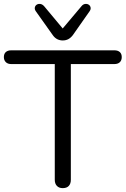

<svg xmlns="http://www.w3.org/2000/svg" viewBox="-23 -965 649 992"><path d="M301 7Q282 7 271 -4.5Q260 -16 260 -36V-634H35Q17 -634 7 -644Q-3 -654 -3 -670Q-3 -687 7 -696Q17 -705 35 -705H568Q586 -705 596 -696Q606 -687 606 -670Q606 -653 596 -643.5Q586 -634 568 -634H343V-36Q343 -16 332.5 -4.5Q322 7 301 7ZM301 -756Q286 -756 273 -762.5Q260 -769 250 -783L162 -907Q155 -917 157 -926.5Q159 -936 167 -941Q175 -946 185.5 -944.5Q196 -943 205 -933L301 -818L398 -933Q406 -943 416.5 -944.5Q427 -946 435 -941Q443 -936 445 -926.5Q447 -917 440 -907L353 -783Q342 -769 329.5 -762.5Q317 -756 301 -756Z"/></svg>

Font: Nunito ExtraLight
Style: Regular
Weight: 400
Version: Version 3.602